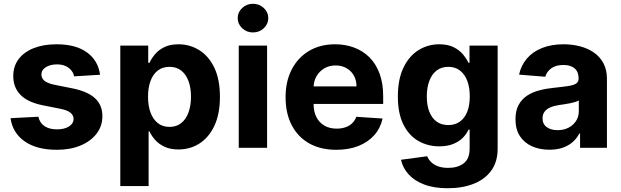

<svg xmlns="http://www.w3.org/2000/svg" viewBox="-20 -789 3317 1025"><path d="M514.2 -389.9 375.7 -381.4Q372.2 -399.1 360.4 -413.5Q348.7 -427.9 329.7 -436.6Q310.7 -445.3 284.4 -445.3Q249.3 -445.3 225.1 -430.6Q201 -415.8 201 -391.3Q201 -371.8 216.6 -358.3Q232.2 -344.8 270.2 -336.6L369 -316.8Q448.5 -300.4 487.6 -264.2Q526.6 -228 526.6 -169Q526.6 -115.4 495.2 -74.9Q463.8 -34.4 409.3 -11.9Q354.8 10.7 283.7 10.7Q175.4 10.7 111.3 -34.6Q47.2 -79.9 36.2 -158L185 -165.8Q191.8 -132.8 217.7 -115.6Q243.6 -98.4 284.1 -98.4Q323.9 -98.4 348.2 -113.8Q372.5 -129.3 372.9 -153.8Q372.5 -174.4 355.5 -187.7Q338.4 -201 302.9 -208.1L208.5 -226.9Q128.6 -242.9 89.7 -282.3Q50.8 -321.7 50.8 -382.8Q50.8 -435.4 79.4 -473.4Q108 -511.4 160 -532Q212 -552.6 282 -552.6Q385.3 -552.6 444.8 -508.9Q504.3 -465.2 514.2 -389.9Z M622.2 204.5V-545.5H771.3V-453.8H778.1Q788 -475.9 807 -498.8Q826 -521.7 856.7 -537.1Q887.4 -552.6 933.2 -552.6Q992.9 -552.6 1043.3 -521.5Q1093.8 -490.4 1123.9 -428.1Q1154.1 -365.8 1154.1 -272Q1154.1 -180.8 1124.8 -118.1Q1095.5 -55.4 1045.3 -23.3Q995 8.9 932.9 8.9Q888.8 8.9 858.1 -5.7Q827.4 -20.2 807.9 -42.4Q788.4 -64.6 778.1 -87.4H773.4V204.5ZM770.2 -272.7Q770.2 -224.1 783.7 -187.9Q797.2 -151.6 822.8 -131.6Q848.4 -111.5 884.9 -111.5Q921.9 -111.5 947.4 -131.9Q973 -152.3 986.3 -188.7Q999.6 -225.1 999.6 -272.7Q999.6 -320 986.5 -355.8Q973.4 -391.7 947.8 -411.9Q922.2 -432.2 884.9 -432.2Q848 -432.2 822.6 -412.6Q797.2 -393.1 783.7 -357.2Q770.2 -321.4 770.2 -272.7Z M1254.6 0V-545.5H1405.9V0ZM1330.6 -615.8Q1296.9 -615.8 1272.9 -638.3Q1248.9 -660.9 1248.9 -692.5Q1248.9 -723.7 1272.9 -746.3Q1296.9 -768.8 1330.6 -768.8Q1364.3 -768.8 1388.3 -746.3Q1412.3 -723.7 1412.3 -692.5Q1412.3 -660.9 1388.3 -638.3Q1364.3 -615.8 1330.6 -615.8Z M1775.2 10.7Q1691.1 10.7 1630.5 -23.6Q1570 -57.9 1537.3 -120.9Q1504.6 -183.9 1504.6 -270.2Q1504.6 -354.4 1537.3 -418Q1570 -481.5 1629.4 -517Q1688.9 -552.6 1769.2 -552.6Q1823.2 -552.6 1869.9 -535.3Q1916.5 -518.1 1951.5 -483.7Q1986.5 -449.2 2006 -397.2Q2025.6 -345.2 2025.6 -275.6V-234H1565V-327.8H1883.2Q1883.2 -360.4 1869 -385.7Q1854.8 -410.9 1829.7 -425.2Q1804.7 -439.6 1771.7 -439.6Q1737.2 -439.6 1710.8 -423.8Q1684.3 -408 1669.4 -381.6Q1654.5 -355.1 1654.1 -322.8V-233.7Q1654.1 -193.2 1669.2 -163.7Q1684.3 -134.2 1712 -118.3Q1739.7 -102.3 1777.7 -102.3Q1802.9 -102.3 1823.9 -109.4Q1844.8 -116.5 1859.7 -130.7Q1874.6 -144.9 1882.5 -165.5L2022.4 -156.2Q2011.7 -105.8 1978.9 -68.4Q1946 -30.9 1894.4 -10.1Q1842.7 10.7 1775.2 10.7Z M2370 215.9Q2296.5 215.9 2244.1 195.8Q2191.8 175.8 2160.9 141.3Q2130 106.9 2120.7 63.9L2260.7 45.1Q2267 61.4 2280.9 75.6Q2294.7 89.8 2317.6 98.5Q2340.6 107.2 2373.6 107.2Q2422.9 107.2 2455.1 83.3Q2487.2 59.3 2487.2 3.2V-96.6H2480.8Q2470.9 -73.9 2451 -53.6Q2431.1 -33.4 2399.9 -20.6Q2368.6 -7.8 2325.3 -7.8Q2263.8 -7.8 2213.6 -36.4Q2163.4 -65 2133.7 -124.1Q2104 -183.2 2104 -273.8Q2104 -366.5 2134.2 -428.6Q2164.4 -490.8 2214.7 -521.7Q2264.9 -552.6 2324.9 -552.6Q2370.7 -552.6 2401.6 -537.1Q2432.5 -521.7 2451.5 -498.8Q2470.5 -475.9 2480.8 -453.8H2486.5V-545.5H2636.7V5.3Q2636.7 74.9 2602.6 121.8Q2568.5 168.7 2508.3 192.3Q2448.2 215.9 2370 215.9ZM2373.2 -121.4Q2409.8 -121.4 2435.2 -139.7Q2460.6 -158 2474.3 -192.3Q2487.9 -226.6 2487.9 -274.5Q2487.9 -322.4 2474.4 -357.8Q2460.9 -393.1 2435.4 -412.6Q2409.8 -432.2 2373.2 -432.2Q2335.9 -432.2 2310.4 -412.1Q2284.8 -392 2271.7 -356.5Q2258.5 -321 2258.5 -274.5Q2258.5 -227.3 2271.8 -193Q2285.2 -158.7 2310.5 -140.1Q2335.9 -121.4 2373.2 -121.4Z M2913 10.3Q2860.8 10.3 2820 -8Q2779.1 -26.3 2755.5 -62.3Q2731.9 -98.4 2731.9 -152.3Q2731.9 -197.8 2748.6 -228.7Q2765.3 -259.6 2794 -278.4Q2822.8 -297.2 2859.6 -306.8Q2896.3 -316.4 2936.8 -320.3Q2984.4 -325.3 3013.5 -329.7Q3042.6 -334.2 3055.8 -343Q3068.9 -351.9 3068.9 -369.3V-371.4Q3068.9 -405.2 3047.8 -423.7Q3026.6 -442.1 2987.9 -442.1Q2947.1 -442.1 2922.9 -424.2Q2898.8 -406.2 2891 -379.3L2751.1 -390.6Q2761.7 -440.3 2793 -476.7Q2824.2 -513.1 2873.8 -532.8Q2923.3 -552.6 2988.6 -552.6Q3034.1 -552.6 3075.8 -541.9Q3117.5 -531.2 3150 -508.9Q3182.5 -486.5 3201.3 -451.5Q3220.2 -416.5 3220.2 -367.9V0H3076.7V-75.6H3072.4Q3059.3 -50.1 3037.3 -30.7Q3015.3 -11.4 2984.4 -0.5Q2953.5 10.3 2913 10.3ZM2956.3 -94.1Q2989.7 -94.1 3015.3 -107.4Q3040.8 -120.7 3055.4 -143.5Q3070 -166.2 3070 -195V-252.8Q3062.9 -248.2 3050.6 -244.5Q3038.4 -240.8 3023.1 -237.7Q3007.8 -234.7 2992.5 -232.4Q2977.3 -230.1 2964.8 -228.3Q2938.2 -224.4 2918.3 -215.9Q2898.4 -207.4 2887.4 -193Q2876.4 -178.6 2876.4 -157.3Q2876.4 -126.4 2899 -110.3Q2921.5 -94.1 2956.3 -94.1Z"/></svg>

Font: InterMG
Style: Bold
Weight: 700
Designer: Rasmus Andersson
Foundry: rsms
Version: Version 3.019;December 26, 2023;FontCreator 15.0.0.2955 64-b